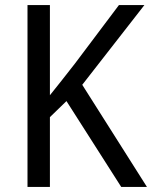

<svg xmlns="http://www.w3.org/2000/svg" viewBox="-20 -734 597 754"><path d="M557 0 303 -401 547 -714H447L274 -484C237 -436 204 -395 176 -360V-714H88V0H176V-274L241 -337L456 0Z"/></svg>

Font: Noto Sans Arabic UI SmCn
Style: Regular
Weight: 400
Width: 4
Designer: Monotype Design Team, Nadine Chahine and Nizar Qandah
Foundry: Monotype Imaging Inc.
Version: Version 2.010